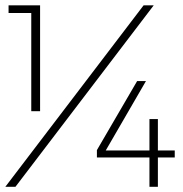

<svg xmlns="http://www.w3.org/2000/svg" viewBox="-24 -720 707 740"><path d="M35.5 0H-3.5L529.5 -699.5H568.5ZM130.5 -291.5H96.5V-670H9V-699.5H130.5ZM584.5 0H552V-113H349.5V-141.5L504.5 -407.5H538.5L383.5 -140H552V-261H584.5V-140H649.5V-113H584.5Z"/></svg>

Font: Argentum Novus ExtraLight
Style: Regular
Weight: 250
Designer: Julieta Ulanovsky (font) & Cristiano Sobral (main changes)
Foundry: Julieta Ulanovsky (font) & Cristiano Sobral (main changes)
Version: Version 3.00;November 27, 2020;FontCreator 13.0.0.2655 64-bi